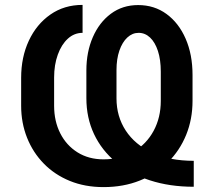

<svg xmlns="http://www.w3.org/2000/svg" viewBox="-20 -758 882 788"><path d="M66.8 -323.9V-438.9Q66.8 -523.4 98.4 -591.1Q130 -658.7 186.8 -698.3Q243.6 -737.9 318.9 -737.9V-623.2Q284.8 -623.2 258.5 -599.3Q232.2 -575.3 217.2 -533.7Q202.1 -492.2 202.1 -439.6V-323.9Q202.1 -260.7 227.3 -210.9Q252.5 -161.2 298.3 -132.6Q344.1 -104 404.8 -104Q475.5 -104 528.4 -135.5Q581.3 -166.9 610.6 -221.2Q639.9 -275.6 639.9 -343.8V-463.8Q639.9 -512.8 628.2 -548.7Q616.5 -584.5 595.9 -603.9Q575.3 -623.2 549 -623.2Q523.1 -623.2 502.5 -604Q481.9 -584.9 470 -550.4Q458.1 -516 458.1 -470.2V-354.4Q458.1 -280.2 495.9 -222.3Q533.7 -164.4 604.8 -131.2Q675.8 -98 775.2 -98V8.5Q676.5 8.5 595.5 -17.8Q514.6 -44 456 -92.5Q397.4 -141 365.9 -207.7Q334.5 -274.5 334.5 -355.1V-468.8Q334.5 -544.7 361 -605.5Q387.4 -666.2 435.2 -701.7Q483 -737.2 546.9 -737.2Q613.3 -737.2 663.5 -700.5Q713.8 -663.7 742 -598.9Q770.2 -534.1 770.2 -450.3V-343.8Q770.2 -268.8 744 -204.4Q717.7 -139.9 669.2 -91.8Q620.7 -43.7 553.6 -16.9Q486.5 9.9 404.8 9.9Q328.8 9.9 266.7 -15.4Q204.5 -40.8 160 -86.3Q115.4 -131.7 91.1 -192.6Q66.8 -253.6 66.8 -323.9Z"/></svg>

Font: DeltaSans SemiBold
Style: Regular
Weight: 600
Designer: Rasmus Andersson
Foundry: rsms
Version: Version 3.012